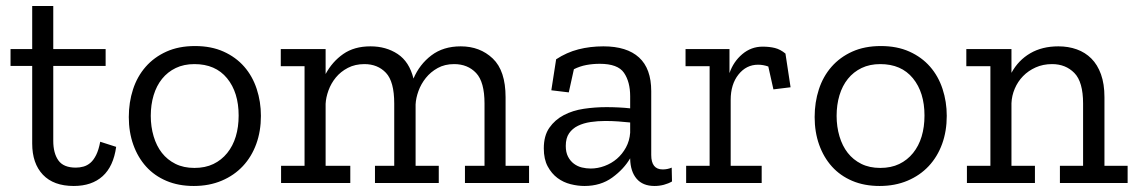

<svg xmlns="http://www.w3.org/2000/svg" viewBox="-20 -608 3776 638"><path d="M366 -120Q357 -55 321 -22.5Q285 10 225 10Q158 10 122.5 -27.5Q87 -65 87 -131V-389H15V-445H87V-588H157V-445H331V-389H157V-140Q157 -99 174 -75Q191 -51 232 -51Q245 -51 257.5 -54.5Q270 -58 280.5 -67Q291 -76 299.5 -93Q308 -110 313 -137L366 -120Z M847 -223Q847 -172 831.5 -129.5Q816 -87 787 -56Q758 -25 716.5 -7.5Q675 10 624 10Q573 10 533 -7Q493 -24 465.5 -54.5Q438 -85 423 -127Q408 -169 408 -219Q408 -268 422 -311Q436 -354 464 -386Q492 -418 533 -436.5Q574 -455 628 -455Q682 -455 723 -436.5Q764 -418 791.5 -386.5Q819 -355 833 -312.5Q847 -270 847 -223ZM773 -224Q773 -301 734.5 -348Q696 -395 626 -395Q591 -395 564 -382Q537 -369 518.5 -346Q500 -323 490.5 -291.5Q481 -260 481 -223Q481 -187 490.5 -155Q500 -123 518 -100Q536 -77 563 -63.5Q590 -50 626 -50Q662 -50 689 -63Q716 -76 735 -99.5Q754 -123 763.5 -154.5Q773 -186 773 -224Z M1525 0V-57H1590V-264Q1590 -336 1562 -365.5Q1534 -395 1489 -395Q1458 -395 1434.5 -382Q1411 -369 1395 -349Q1379 -329 1370.5 -305.5Q1362 -282 1361 -261V-57H1438V0H1226V-57H1290V-264Q1290 -337 1262.5 -366Q1235 -395 1191 -395Q1160 -395 1136 -382.5Q1112 -370 1096 -350.5Q1080 -331 1071.5 -307.5Q1063 -284 1062 -263V-57H1144V0H914V-57H992V-388H913V-445H1062V-362Q1084 -403 1120.5 -428.5Q1157 -454 1211 -454Q1263 -454 1301.5 -428.5Q1340 -403 1354 -347Q1374 -394 1413.5 -424Q1453 -454 1511 -454Q1575 -454 1617.5 -413.5Q1660 -373 1660 -285V-57H1738V0Z M1828 -411Q1863 -434 1902 -444Q1941 -454 1985 -454Q2063 -454 2103.5 -417Q2144 -380 2144 -305V-93Q2144 -45 2182 -45Q2198 -45 2212 -51L2213 -5Q2201 2 2186 6Q2171 10 2155 10Q2116 10 2095.5 -14Q2075 -38 2074 -80V-82Q2053 -46 2014.5 -18Q1976 10 1922 10Q1900 10 1876 4Q1852 -2 1832.5 -16.5Q1813 -31 1800 -55Q1787 -79 1787 -115Q1787 -157 1805.5 -183.5Q1824 -210 1853.5 -225.5Q1883 -241 1920 -246.5Q1957 -252 1995 -252Q2015 -252 2035.5 -251Q2056 -250 2074 -248V-288Q2074 -336 2053.5 -366Q2033 -396 1973 -396Q1950 -396 1928.5 -392Q1907 -388 1887 -378L1870 -301L1812 -308ZM2074 -201Q2055 -203 2034.5 -204.5Q2014 -206 1991 -206Q1966 -206 1942.5 -202.5Q1919 -199 1900.5 -190Q1882 -181 1871 -165Q1860 -149 1860 -123Q1860 -102 1867.5 -87.5Q1875 -73 1887 -64Q1899 -55 1913.5 -51.5Q1928 -48 1943 -48Q1966 -48 1989 -56.5Q2012 -65 2030 -80.5Q2048 -96 2060 -118Q2072 -140 2074 -167Z M2514 -453Q2537 -453 2555 -448.5Q2573 -444 2590 -430L2607 -318L2550 -311L2533 -387Q2516 -393 2499 -393Q2460 -393 2434 -360.5Q2408 -328 2408 -276V-57H2511V0H2260V-57H2338V-388H2258V-445H2404V-365Q2417 -403 2446.5 -428Q2476 -453 2514 -453Z M3126 -223Q3126 -172 3110.5 -129.5Q3095 -87 3066 -56Q3037 -25 2995.5 -7.5Q2954 10 2903 10Q2852 10 2812 -7Q2772 -24 2744.5 -54.5Q2717 -85 2702 -127Q2687 -169 2687 -219Q2687 -268 2701 -311Q2715 -354 2743 -386Q2771 -418 2812 -436.5Q2853 -455 2907 -455Q2961 -455 3002 -436.5Q3043 -418 3070.5 -386.5Q3098 -355 3112 -312.5Q3126 -270 3126 -223ZM3052 -224Q3052 -301 3013.5 -348Q2975 -395 2905 -395Q2870 -395 2843 -382Q2816 -369 2797.5 -346Q2779 -323 2769.5 -291.5Q2760 -260 2760 -223Q2760 -187 2769.5 -155Q2779 -123 2797 -100Q2815 -77 2842 -63.5Q2869 -50 2905 -50Q2941 -50 2968 -63Q2995 -76 3014 -99.5Q3033 -123 3042.5 -154.5Q3052 -186 3052 -224Z M3502 0V-57H3579V-264Q3579 -336 3550 -365.5Q3521 -395 3476 -395Q3446 -395 3421.5 -384Q3397 -373 3379.5 -355Q3362 -337 3352 -313.5Q3342 -290 3341 -265V-57H3419V0H3193V-57H3271V-388H3191V-445H3341V-366Q3364 -408 3403.5 -431Q3443 -454 3497 -454Q3530 -454 3558 -444Q3586 -434 3606.5 -413.5Q3627 -393 3638.5 -361Q3650 -329 3650 -285V-57H3727V0Z"/></svg>

Font: Zilla Slab Regular
Style: Regular
Weight: 400
Designer: Typotheque.com
Foundry: Typotheque type foundry
Version: Version 1.0; 2017